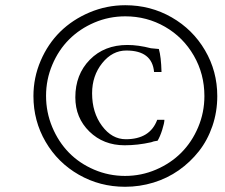

<svg xmlns="http://www.w3.org/2000/svg" viewBox="-20 -737 870 743"><path d="M463.9 -14.2Q366.7 -14.2 285.2 -60.8Q203.6 -107.4 156.5 -188.2Q109.4 -269 109.4 -365.2Q109.4 -437 137.5 -502.2Q165.5 -567.4 213.1 -614.3Q260.7 -661.1 326.7 -689Q392.6 -716.8 464.8 -716.8Q562.5 -716.8 644.3 -669.9Q726.1 -623 773.4 -542.2Q820.8 -461.4 820.8 -365.2Q820.8 -304.2 802 -249.3Q783.2 -194.3 749.8 -151.9Q716.3 -109.4 671.9 -78.1Q627.4 -46.9 574 -30.5Q520.5 -14.2 463.9 -14.2ZM771 -365.2Q771 -450.7 730 -521.7Q689 -592.8 618.7 -633.3Q548.3 -673.8 464.8 -673.8Q401.9 -673.8 345.2 -649.7Q288.6 -625.5 247.6 -584.5Q206.5 -543.5 182.4 -486.3Q158.2 -429.2 158.2 -366.2Q158.2 -302.7 182.1 -245.4Q206.1 -188 246.6 -146.5Q287.1 -105 344 -80.6Q400.9 -56.2 463.9 -56.2Q526.9 -56.2 583.7 -80.6Q640.6 -105 681.6 -146.2Q722.7 -187.5 746.8 -244.6Q771 -301.8 771 -365.2ZM462.4 -174.8Q380.4 -174.8 325.9 -228Q271.5 -281.2 271.5 -360.4Q271.5 -448.7 327.6 -505.9Q383.8 -563 473.1 -563Q515.1 -563 564 -550.3Q566.9 -549.8 594.7 -547.4Q603.5 -517.6 605 -458.5H576.2Q568.8 -541.5 468.8 -541.5Q414.6 -541.5 375.5 -492.7Q336.4 -443.8 336.4 -376Q336.4 -301.3 374.8 -249.8Q413.1 -198.2 466.8 -198.2Q560.5 -198.2 588.4 -273.4H616.2Q616.2 -261.2 607.7 -234.4Q599.1 -207.5 589.8 -192.4Q573.2 -190.4 564.9 -186.5Q513.2 -174.8 462.4 -174.8Z"/></svg>

Font: Elstob 8pt Medium
Style: Italic
Weight: 500
Italic angle: -20°
Designer: Peter S. Baker
Version: Version 1.015